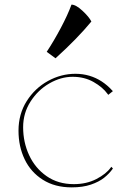

<svg xmlns="http://www.w3.org/2000/svg" viewBox="-20 -800 558 830"><path d="M60 -235Q60 -307 95.5 -363Q131 -419 187.5 -450Q244 -481 306 -481Q338 -481 366.5 -472.5Q395 -464 419.5 -448Q444 -432 464 -410L468 -406L448 -390Q447 -392 445 -394Q424 -423 384.5 -445.5Q345 -468 294 -468Q243 -468 193.5 -439.5Q144 -411 112 -361Q80 -311 80 -250Q80 -185 106 -129Q132 -73 181.5 -38.5Q231 -4 299 -4Q354 -4 396.5 -26Q439 -48 459 -76Q460 -78 461 -79L468 -72L467 -70Q452 -49 430 -31.5Q408 -14 373 -2Q338 10 290 10Q217 10 165 -23Q113 -56 86.5 -111.5Q60 -167 60 -235ZM220 -548 182 -576Q213 -623 243 -679.5Q273 -736 289 -780Q308 -780 336.5 -753.5Q365 -727 375 -707Q314 -633 220 -548Z"/></svg>

Font: TMT Limkin
Style: Regular
Weight: 400
Designer: Gabriel Drozdov
Version: Version 1.000;Glyphs 3.1.2 (3151)